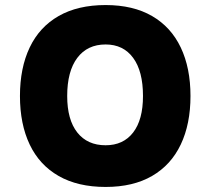

<svg xmlns="http://www.w3.org/2000/svg" viewBox="-20 -730 832 760"><path d="M398 10Q288 10 212 -33.5Q136 -77 97.5 -158Q59 -239 59 -350Q59 -461 97.5 -542Q136 -623 212 -666.5Q288 -710 398 -710Q507 -710 582 -666.5Q657 -623 695.5 -542Q734 -461 734 -350Q734 -239 695.5 -158Q657 -77 582 -33.5Q507 10 398 10ZM398 -155Q468 -155 507 -205.5Q546 -256 546 -350Q546 -448 507 -501Q468 -554 398 -554Q326 -554 286 -501Q246 -448 246 -350Q246 -256 286 -205.5Q326 -155 398 -155Z"/></svg>

Font: Lexend Exa ExtraBold
Style: Regular
Weight: 800
Designer: Bonnie Shaver-Troup, Thomas Jockin
Foundry: Lexend
Version: Version 1.007